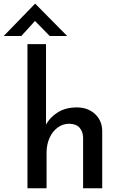

<svg xmlns="http://www.w3.org/2000/svg" viewBox="-69 -1015 650 1035"><path d="M79 0V-777H179V-324L178 -341Q199 -382 242 -409Q285 -436 345 -436Q404 -436 442.5 -401Q481 -366 482 -310V0H379V-274Q378 -306 360 -326.5Q342 -347 304 -348Q270 -348 242 -327.5Q214 -307 198 -271.5Q182 -236 182 -191V0ZM199 -821 108 -914 137 -921 46 -821H-49L120 -995H121L293 -821Z"/></svg>

Font: Josefin Sans Medium
Style: Regular
Weight: 500
Designer: Santiago Orozco
Foundry: Typemade
Version: Version 2.001